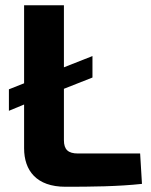

<svg xmlns="http://www.w3.org/2000/svg" viewBox="-20 -710 576 733"><path d="M515 -124H278C240 -124 224 -139 224 -175V-371L333 -414V-496L224 -453V-690H72V-392L14 -369V-287L72 -311V-144C72 -59 119 3 230 3C328 3 430 2 522 -8Z"/></svg>

Font: SnT
Style: Bold
Weight: 700
Designer: Natanael Gama
Version: Version 1.001;PS 001.001;hotconv 1.0.70;makeotf.lib2.5.58329